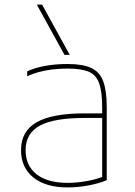

<svg xmlns="http://www.w3.org/2000/svg" viewBox="-20 -810 590 840"><path d="M276 10Q180 10 126 -33.5Q72 -77 72 -153Q72 -236 140 -275Q208 -314 351 -314H437V-294H351Q215 -294 153.5 -260Q92 -226 92 -153Q92 -85 140 -47.5Q188 -10 276 -10Q318 -10 363.5 -18.5Q409 -27 439 -41L427 -25V-340Q427 -408 414 -445Q401 -482 368.5 -496Q336 -510 275 -510Q240 -510 208 -506Q176 -502 148.5 -494.5Q121 -487 99 -476V-498Q134 -514 179 -522Q224 -530 275 -530Q341 -530 378.5 -513Q416 -496 431.5 -454.5Q447 -413 447 -340V-22Q416 -8 368.5 1Q321 10 276 10ZM262 -570 141 -790H164L285 -570Z"/></svg>

Font: M PLUS Code Latin SemiExpanded Thin
Style: Regular
Weight: 250
Width: 6
Designer: Coji Morishita
Foundry: UNDERFOREST DESIGN
Version: Version 1.002; ttfautohint (v1.8.3)